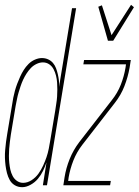

<svg xmlns="http://www.w3.org/2000/svg" viewBox="-35 -769 576 797"><path d="M57 8Q40 8 26.5 0Q13 -8 5.5 -21.5Q-2 -35 -6 -50.5Q-10 -66 -12 -82Q-14 -98 -14.5 -114Q-15 -130 -13.5 -146.5Q-12 -163 -10 -180Q-8 -197 -5 -213L15 -333Q17 -348 20 -363Q23 -378 27 -392.5Q31 -407 36.5 -421.5Q42 -436 48.5 -450.5Q55 -465 63.5 -478.5Q72 -492 83.5 -503.5Q95 -515 110 -521.5Q125 -528 139 -528Q153 -528 165 -522.5Q177 -517 185 -507.5Q193 -498 197.5 -486Q202 -474 205 -461Q208 -448 209.5 -435Q211 -422 210 -408L264 -735H281L160 0H143L158 -95Q152 -77 143.5 -59.5Q135 -42 122.5 -27Q110 -12 92 -2Q74 8 57 8ZM61 -10Q79 -10 96 -21Q113 -32 124.5 -48Q136 -64 144 -81.5Q152 -99 158 -116.5Q164 -134 167.5 -152Q171 -170 174 -188L194 -308Q196 -323 198.5 -338Q201 -353 202 -368Q203 -383 203 -397.5Q203 -412 202 -426.5Q201 -441 197.5 -455Q194 -469 187.5 -481.5Q181 -494 169.5 -502Q158 -510 143 -510Q130 -510 116.5 -503.5Q103 -497 93 -486.5Q83 -476 75 -463.5Q67 -451 61 -438Q55 -425 50.5 -411.5Q46 -398 42 -384.5Q38 -371 35.5 -357.5Q33 -344 30 -330L10 -210Q8 -195 6 -180.5Q4 -166 3 -151Q2 -136 2 -121.5Q2 -107 3.5 -92.5Q5 -78 8 -64.5Q11 -51 17.5 -38.5Q24 -26 35.5 -18Q47 -10 61 -10ZM413 -600 373 -741 388 -747 428 -623 509 -749 521 -739 435 -600ZM228 0 233 -33Q239 -71 254 -108.5Q269 -146 294 -179L429 -353Q453 -383 466.5 -417.5Q480 -452 486 -488L488 -502H311L314 -520H508L503 -488Q496 -449 481.5 -411.5Q467 -374 441 -341L306 -167Q283 -137 269.5 -102.5Q256 -68 250 -33L248 -18H425L422 0Z"/></svg>

Font: Iosevka Term Curly Th Obl
Style: Regular
Weight: 100
Italic angle: -9°
Designer: Belleve Invis
Foundry: Belleve Invis
Version: Version 32.3.0